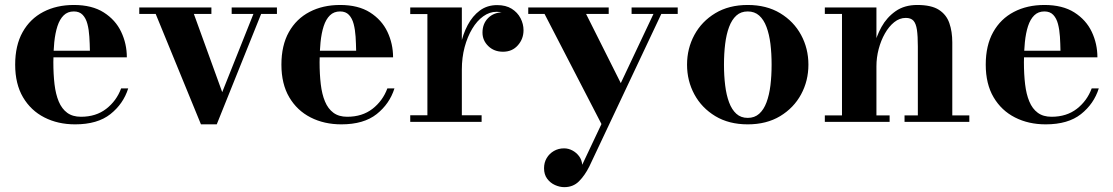

<svg xmlns="http://www.w3.org/2000/svg" viewBox="-20 -490 4476 772"><path d="M282 10Q213 10 158.5 -17.8Q104 -45.5 72.5 -99Q41 -152.5 41 -230Q41 -307.5 71 -361Q101 -414.5 154.2 -442.2Q207.5 -470 277 -470Q350 -470 397.2 -440Q444.5 -410 467.2 -362Q490 -314 490 -259.5H107.5V-286H341.5Q341 -314.5 339.2 -342.5Q337.5 -370.5 331.5 -393.5Q325.5 -416.5 312.5 -430.2Q299.5 -444 277 -444Q252 -444 236 -428.2Q220 -412.5 211 -384.8Q202 -357 198.2 -320Q194.5 -283 194.5 -240Q194.5 -191.5 199.2 -151.2Q204 -111 216.2 -81.8Q228.5 -52.5 250.2 -36.5Q272 -20.5 305.5 -20.5Q366 -20.5 407.2 -52.5Q448.5 -84.5 467 -134.5H495.5Q476 -72.5 424 -31.2Q372 10 282 10Z M1093.5 -460V-434H1030L851.5 10H788L606 -434H540V-460H830V-434H759.5L873.5 -119.5L999 -434H911.5V-460Z M1352.5 10Q1283.5 10 1229 -17.8Q1174.5 -45.5 1143 -99Q1111.5 -152.5 1111.5 -230Q1111.5 -307.5 1141.5 -361Q1171.5 -414.5 1224.8 -442.2Q1278 -470 1347.5 -470Q1420.5 -470 1467.8 -440Q1515 -410 1537.8 -362Q1560.5 -314 1560.5 -259.5H1178V-286H1412Q1411.5 -314.5 1409.8 -342.5Q1408 -370.5 1402 -393.5Q1396 -416.5 1383 -430.2Q1370 -444 1347.5 -444Q1322.5 -444 1306.5 -428.2Q1290.5 -412.5 1281.5 -384.8Q1272.5 -357 1268.8 -320Q1265 -283 1265 -240Q1265 -191.5 1269.8 -151.2Q1274.5 -111 1286.8 -81.8Q1299 -52.5 1320.8 -36.5Q1342.5 -20.5 1376 -20.5Q1436.5 -20.5 1477.8 -52.5Q1519 -84.5 1537.5 -134.5H1566Q1546.5 -72.5 1494.5 -31.2Q1442.5 10 1352.5 10Z M1822 -210.5Q1822 -260 1831.5 -306.2Q1841 -352.5 1860.5 -389.2Q1880 -426 1909.5 -447.8Q1939 -469.5 1979 -469.5Q2014 -469.5 2037.5 -454.8Q2061 -440 2073 -416.8Q2085 -393.5 2085 -368.5Q2085 -333.5 2062.2 -307.8Q2039.5 -282 2002.5 -282Q1966.5 -282 1943.2 -304.8Q1920 -327.5 1920 -359Q1920 -395 1943 -417.8Q1966 -440.5 2002.5 -440.5Q2026 -440.5 2044.2 -430.5Q2062.5 -420.5 2073.2 -404Q2084 -387.5 2084 -368.5H2057.5Q2057.5 -388.5 2047.2 -405.2Q2037 -422 2018.5 -432.2Q2000 -442.5 1976 -442.5Q1948.5 -442.5 1923.2 -424.5Q1898 -406.5 1878.8 -374.5Q1859.5 -342.5 1848.2 -300.5Q1837 -258.5 1837 -210.5ZM1837 -460V-26.5H1916.5V0H1629.5V-26.5H1698.5V-433.5H1629.5V-460Z M2336.5 -434 2486.5 -135 2405.5 22.5 2169.5 -434H2104V-460H2427.5V-434ZM2705 -460V-434H2639L2349.5 179.5Q2331.5 215.5 2308 239Q2284.5 262.5 2249 262.5Q2230.5 262.5 2211.5 254Q2192.5 245.5 2180 228.5Q2167.5 211.5 2167.5 186.5Q2167.5 163.5 2178.2 145.5Q2189 127.5 2207.2 117Q2225.5 106.5 2248 106.5Q2265.5 106.5 2281.5 115Q2297.5 123.5 2308.5 138.2Q2319.5 153 2321 172.5L2607.5 -434H2519.5V-460Z M2986.5 10Q2911 10 2856.2 -23Q2801.5 -56 2772 -110.5Q2742.5 -165 2742.5 -230Q2742.5 -295 2772 -349.5Q2801.5 -404 2856.2 -437Q2911 -470 2986.5 -470Q3062 -470 3116.8 -437Q3171.5 -404 3201 -349.5Q3230.5 -295 3230.5 -230Q3230.5 -165 3201 -110.5Q3171.5 -56 3116.8 -23Q3062 10 2986.5 10ZM2986.5 -16Q3014 -16 3032.5 -32.5Q3051 -49 3062 -78.5Q3073 -108 3077.8 -146.8Q3082.5 -185.5 3082.5 -230Q3082.5 -275 3077.8 -313.5Q3073 -352 3062 -381.5Q3051 -411 3032.5 -427.5Q3014 -444 2986.5 -444Q2959 -444 2940.8 -427.5Q2922.5 -411 2911.5 -381.5Q2900.5 -352 2895.8 -313.5Q2891 -275 2891 -230Q2891 -185.5 2895.8 -146.8Q2900.5 -108 2911.5 -78.5Q2922.5 -49 2940.8 -32.5Q2959 -16 2986.5 -16Z M3504 -460V-26H3557V0H3296.5V-26H3365.5V-434H3296.5V-460ZM3809 -319.5V-26H3877.5V0H3617V-26H3670.5V-303Q3670.5 -345 3666.8 -370.2Q3663 -395.5 3652.8 -406.8Q3642.5 -418 3622 -418Q3597 -418 3575.5 -400.8Q3554 -383.5 3538 -355.2Q3522 -327 3513 -292.8Q3504 -258.5 3504 -223.5L3484 -223Q3484 -258 3493.5 -300.5Q3503 -343 3524.2 -381.5Q3545.5 -420 3581 -445Q3616.5 -470 3668 -470Q3725 -470 3755.2 -450.5Q3785.5 -431 3797.2 -397Q3809 -363 3809 -319.5Z M4184.5 10Q4115.5 10 4061 -17.8Q4006.5 -45.5 3975 -99Q3943.5 -152.5 3943.5 -230Q3943.5 -307.5 3973.5 -361Q4003.5 -414.5 4056.8 -442.2Q4110 -470 4179.5 -470Q4252.5 -470 4299.8 -440Q4347 -410 4369.8 -362Q4392.5 -314 4392.5 -259.5H4010V-286H4244Q4243.5 -314.5 4241.8 -342.5Q4240 -370.5 4234 -393.5Q4228 -416.5 4215 -430.2Q4202 -444 4179.5 -444Q4154.5 -444 4138.5 -428.2Q4122.5 -412.5 4113.5 -384.8Q4104.5 -357 4100.8 -320Q4097 -283 4097 -240Q4097 -191.5 4101.8 -151.2Q4106.5 -111 4118.8 -81.8Q4131 -52.5 4152.8 -36.5Q4174.5 -20.5 4208 -20.5Q4268.5 -20.5 4309.8 -52.5Q4351 -84.5 4369.5 -134.5H4398Q4378.5 -72.5 4326.5 -31.2Q4274.5 10 4184.5 10Z"/></svg>

Font: Bodoni Moda 9pt
Style: Bold
Weight: 700
Designer: Owen Earl
Foundry: indestructible type
Version: Version 2.005